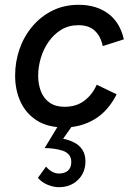

<svg xmlns="http://www.w3.org/2000/svg" viewBox="-20 -522 560 800"><path d="M248 9Q179 9 133.5 -20Q88 -49 65.5 -98Q43 -147 43 -207Q43 -264 61 -316.5Q79 -369 114 -411Q149 -453 198 -477.5Q247 -502 308 -502Q381 -502 430.5 -465.5Q480 -429 496 -358L408 -330Q400 -370 375.5 -393.5Q351 -417 307 -417Q266 -417 235 -398Q204 -379 182.5 -348Q161 -317 150 -280Q139 -243 139 -206Q139 -171 150.5 -141.5Q162 -112 186.5 -94.5Q211 -77 249 -77Q298 -77 331.5 -102.5Q365 -128 383 -169L466 -129Q430 -58 373 -24.5Q316 9 248 9ZM224 258Q205 258 180 248.5Q155 239 138 219L172 172Q181 184 195.5 192.5Q210 201 226 201Q249 201 263 189Q277 177 277 153Q277 134 267 122.5Q257 111 240 105.5Q223 100 203.5 97.5Q184 95 166 95L229 -9H289L243 56Q268 61 289.5 72Q311 83 323.5 102.5Q336 122 336 150Q336 197 305 227.5Q274 258 224 258Z"/></svg>

Font: Hanken Grotesk Medium
Style: Italic
Weight: 500
Italic angle: -8°
Designer: Alfredo Marco Pradil
Foundry: Hanken Design Co.
Version: Version 3.013